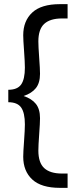

<svg xmlns="http://www.w3.org/2000/svg" viewBox="-20 -770 348 926"><path d="M165 -570Q165 -547 169 -491Q173 -437 173 -414Q173 -370 153 -345Q133 -320 94 -307Q133 -294 153 -269Q173 -244 173 -200Q173 -177 169 -123Q165 -67 165 -44Q165 15 193.5 41Q222 67 279 67H306V136H269Q179 136 135.5 95.5Q92 55 92 -14Q92 -35 96 -89Q100 -145 100 -170Q100 -226 82 -251.5Q64 -277 20 -277V-337Q64 -337 82 -362.5Q100 -388 100 -444Q100 -469 96 -525Q92 -579 92 -600Q92 -669 135.5 -709.5Q179 -750 269 -750H306V-681H279Q222 -681 193.5 -655Q165 -629 165 -570Z"/></svg>

Font: Cabin
Style: Regular
Weight: 400
Designer: Pablo Impallari
Foundry: Pablo Impallari. http://www.impallari.com Igino Marini. http://www.ikern.com
Version: Version 2.200